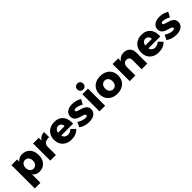

<svg xmlns="http://www.w3.org/2000/svg" viewBox="354 -2434 4273 4273"><g transform="rotate(-45 2490.5 -297.0)"><path d="M409.9 -546.4Q485.9 -546.4 542.6 -511.9Q599.3 -477.3 630.7 -414.6Q662.1 -351.9 662.1 -267.4Q662.1 -185.6 631.5 -123.9Q600.9 -62.3 545.2 -28Q489.6 6.3 414.1 6.3Q346.3 6.3 296.8 -27.1Q247.3 -60.6 220.6 -122.5Q193.9 -184.4 193.9 -268Q193.9 -354 220 -416.5Q246.1 -479 294.8 -512.7Q343.4 -546.4 409.9 -546.4ZM366.4 -408.6Q332.6 -408.6 306.1 -391.3Q279.7 -374 265.2 -343.4Q250.7 -312.7 250.7 -272.1Q250.7 -231.6 265.2 -200.5Q279.7 -169.4 306.1 -152.4Q332.6 -135.3 366.4 -135.3Q401.3 -135.3 427.5 -152.6Q453.7 -169.9 468.2 -200.7Q482.7 -231.6 482.7 -272.1Q482.7 -312.3 468.2 -343.1Q453.7 -374 427.5 -391.3Q401.3 -408.6 366.4 -408.6ZM72.9 -540.1H250.7V194H72.9Z M1106 -387Q1053 -392.9 1013.5 -378.1Q974 -363.3 952.6 -332.7Q931.3 -302.1 931.3 -259.3L889 -266.7Q889 -354.6 915.6 -417.6Q942.1 -480.6 990.9 -514.1Q1039.6 -547.6 1106 -547.6ZM753.9 -540.1H931.7V0H753.9Z M1523.3 -317.1Q1523.6 -349.6 1511.1 -373.1Q1498.6 -396.6 1475.9 -409.8Q1453.1 -423 1423.3 -423Q1388.4 -423 1363.5 -404.4Q1338.6 -385.9 1325.1 -353.2Q1311.7 -320.6 1311.7 -278.4Q1311.7 -230.6 1328.1 -196.6Q1344.4 -162.6 1373.8 -144.4Q1403.1 -126.3 1441.7 -126.3Q1513.6 -126.3 1569.4 -181.3L1662.4 -89.4Q1621.1 -43.6 1561.4 -18.6Q1501.7 6.3 1426.4 6.3Q1338.1 6.3 1273.7 -28Q1209.3 -62.3 1174.4 -124.2Q1139.6 -186.1 1139.6 -268.4Q1139.6 -352.4 1175 -414.6Q1210.4 -476.9 1274 -511.4Q1337.6 -546 1421.7 -546.4Q1516.9 -546.4 1579.6 -506.5Q1642.3 -466.6 1671.7 -394Q1701.1 -321.4 1694.7 -222.6H1287.4V-317.1Z M2147.6 -371.7Q2097.7 -397.9 2053.6 -411.8Q2009.6 -425.7 1976.3 -425.7Q1953.7 -425.7 1939.4 -417.3Q1925.1 -408.9 1925.1 -391.4Q1925.1 -373.3 1945.6 -362.5Q1966.1 -351.7 1998.4 -342.6Q2030.7 -333.4 2066.7 -322.1Q2102.7 -310.9 2135.2 -292.2Q2167.7 -273.6 2188 -243.3Q2208.3 -213 2208.3 -165.7Q2208.3 -110.6 2178.6 -71.8Q2149 -33 2097.4 -12.8Q2045.7 7.4 1979.1 7.4Q1910.9 7.4 1847.7 -11.9Q1784.6 -31.1 1734.9 -68.9L1791.3 -182.3Q1837.7 -149.6 1888 -132.4Q1938.3 -115.1 1983 -115.1Q2000 -115.1 2012.6 -119.1Q2025.3 -123 2032.5 -130.6Q2039.7 -138.1 2039.7 -150Q2039.7 -168.9 2019.7 -180.3Q1999.7 -191.7 1968 -200.5Q1936.3 -209.3 1900.3 -220.4Q1864.3 -231.4 1832.8 -249.9Q1801.3 -268.3 1781.3 -298.1Q1761.3 -328 1761.3 -374.9Q1761.3 -431.1 1790.4 -469.5Q1819.6 -507.9 1869.5 -527.9Q1919.4 -548 1983 -548Q2041.6 -548 2099.6 -532.3Q2157.6 -516.6 2207.9 -485.9Z M2303.9 -540.1H2481.3V0H2303.9ZM2392.9 -788.3Q2433.9 -788.3 2460.3 -761.9Q2486.7 -735.4 2486.7 -694.4Q2486.7 -653.9 2460.3 -627.2Q2433.9 -600.6 2392.9 -600.6Q2352.3 -600.6 2325.6 -627.2Q2299 -653.9 2299 -694.4Q2299 -735.4 2325.6 -761.9Q2352.3 -788.3 2392.9 -788.3Z M2868.3 -546.4Q2957.1 -546.4 3023.6 -512.1Q3090.1 -477.9 3126.9 -415.9Q3163.6 -354 3163.6 -270.6Q3163.6 -187.7 3126.9 -125.3Q3090.1 -62.9 3023.6 -28.3Q2957.1 6.3 2868.3 6.3Q2779.4 6.3 2712.7 -28.3Q2646 -62.9 2609.3 -125.3Q2572.6 -187.7 2572.6 -270.6Q2572.6 -354 2609.3 -415.9Q2646 -477.9 2712.7 -512.1Q2779.4 -546.4 2868.3 -546.4ZM2868.3 -404.9Q2833.4 -404.9 2807 -387.8Q2780.6 -370.7 2766.1 -339.9Q2751.6 -309 2751.6 -268.4Q2751.6 -227.4 2766.1 -196.6Q2780.6 -165.7 2807 -148.6Q2833.4 -131.6 2868.3 -131.6Q2903.1 -131.6 2929.4 -148.6Q2955.6 -165.7 2970.1 -196.6Q2984.6 -227.4 2984.6 -268.4Q2984.6 -309 2970.1 -339.9Q2955.6 -370.7 2929.4 -387.8Q2903.1 -404.9 2868.3 -404.9Z M3630.6 -290.9Q3630.6 -337.4 3605.7 -364.1Q3580.9 -390.7 3538.6 -390.7Q3489.3 -390.3 3460.8 -355.6Q3432.3 -320.9 3432.3 -266.7H3390Q3390 -358.9 3416.9 -421.4Q3443.7 -484 3493.5 -515.8Q3543.3 -547.6 3611.6 -547.6Q3671.3 -547.6 3715.5 -522.3Q3759.7 -497 3784.1 -450.6Q3808.4 -404.3 3808.4 -340.9V0H3630.6ZM3254.9 -540.1H3432.7V0H3254.9Z M4268.3 -317.1Q4268.6 -349.6 4256.1 -373.1Q4243.6 -396.6 4220.9 -409.8Q4198.1 -423 4168.3 -423Q4133.4 -423 4108.5 -404.4Q4083.6 -385.9 4070.1 -353.2Q4056.7 -320.6 4056.7 -278.4Q4056.7 -230.6 4073.1 -196.6Q4089.4 -162.6 4118.8 -144.4Q4148.1 -126.3 4186.7 -126.3Q4258.6 -126.3 4314.4 -181.3L4407.4 -89.4Q4366.1 -43.6 4306.4 -18.6Q4246.7 6.3 4171.4 6.3Q4083.1 6.3 4018.7 -28Q3954.3 -62.3 3919.4 -124.2Q3884.6 -186.1 3884.6 -268.4Q3884.6 -352.4 3920 -414.6Q3955.4 -476.9 4019 -511.4Q4082.6 -546 4166.7 -546.4Q4261.9 -546.4 4324.6 -506.5Q4387.3 -466.6 4416.7 -394Q4446.1 -321.4 4439.7 -222.6H4032.4V-317.1Z M4892.6 -371.7Q4842.7 -397.9 4798.6 -411.8Q4754.6 -425.7 4721.3 -425.7Q4698.7 -425.7 4684.4 -417.3Q4670.1 -408.9 4670.1 -391.4Q4670.1 -373.3 4690.6 -362.5Q4711.1 -351.7 4743.4 -342.6Q4775.7 -333.4 4811.7 -322.1Q4847.7 -310.9 4880.2 -292.2Q4912.7 -273.6 4933 -243.3Q4953.3 -213 4953.3 -165.7Q4953.3 -110.6 4923.6 -71.8Q4894 -33 4842.4 -12.8Q4790.7 7.4 4724.1 7.4Q4655.9 7.4 4592.7 -11.9Q4529.6 -31.1 4479.9 -68.9L4536.3 -182.3Q4582.7 -149.6 4633 -132.4Q4683.3 -115.1 4728 -115.1Q4745 -115.1 4757.6 -119.1Q4770.3 -123 4777.5 -130.6Q4784.7 -138.1 4784.7 -150Q4784.7 -168.9 4764.7 -180.3Q4744.7 -191.7 4713 -200.5Q4681.3 -209.3 4645.3 -220.4Q4609.3 -231.4 4577.8 -249.9Q4546.3 -268.3 4526.3 -298.1Q4506.3 -328 4506.3 -374.9Q4506.3 -431.1 4535.4 -469.5Q4564.6 -507.9 4614.5 -527.9Q4664.4 -548 4728 -548Q4786.6 -548 4844.6 -532.3Q4902.6 -516.6 4952.9 -485.9Z"/></g></svg>

Font: Alexandria
Style: Regular
Weight: 400
Designer: Mohamed Gaber
Foundry: Kief Type Foundry
Version: Version 5.100